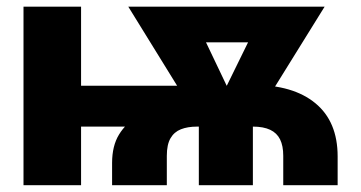

<svg xmlns="http://www.w3.org/2000/svg" viewBox="-20 -542 1057 562"><path d="M308.1 0V-64.9Q308.1 -115.2 328.4 -148.2Q348.6 -181.2 382.6 -200.9Q416.5 -220.7 458 -230.2Q499.5 -239.7 542.5 -242.7Q585.4 -245.6 622.6 -245.6L720.2 -293.5Q838.4 -293.5 903.3 -239.7Q968.3 -186 968.3 -84V0H809.1V-85.9Q809.1 -115.2 799.8 -134Q790.5 -152.8 770.8 -162.1Q751 -171.4 720.2 -171.4H556.6Q529.3 -171.4 509.5 -163.6Q489.7 -155.8 479 -137.2Q468.3 -118.7 468.3 -85.9V0ZM48.8 0V-522.5H217.3V0ZM126 -171.4V-291H563V-171.4ZM562 0V-231H720.2V0ZM569.3 -176.3 355.5 -522.5H533.2L669.9 -235.8L657.2 -176.3ZM628.4 -176.3 618.2 -238.8 757.3 -522.5H930.2L715.3 -176.3ZM457 -418V-522.5H845.2V-418Z"/></svg>

Font: Inter 28pt ExtraBold
Style: Regular
Weight: 800
Designer: Rasmus Andersson
Foundry: rsms
Version: Version 4.001;git-66647c0bb